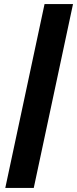

<svg xmlns="http://www.w3.org/2000/svg" viewBox="-20 -763 379 944"><path d="M6 161 199 -743H339L146 161Z"/></svg>

Font: Saira Expanded
Style: Bold Italic
Weight: 700
Width: 7
Italic angle: -12°
Designer: Hector Gatti with collaboration of the Omnibus-Type team
Foundry: Omnibus-Type
Version: Version 1.101